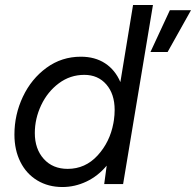

<svg xmlns="http://www.w3.org/2000/svg" viewBox="-20 -740 788 772"><path d="M409 -74Q374 -32 327.5 -10Q281 12 231 12Q174 12 130 -14.5Q86 -41 62 -89Q38 -137 38 -199Q38 -279 72 -351Q106 -423 167 -467.5Q228 -512 305 -512Q362 -512 402.5 -485.5Q443 -459 464 -410L515 -720H595L475 0H399ZM252 -61Q323 -61 372.5 -115Q422 -169 436 -245L438 -257Q441 -278 441 -298Q441 -362 407.5 -400.5Q374 -439 319 -439Q262 -439 216.5 -405Q171 -371 145.5 -317Q120 -263 120 -205Q120 -141 156 -101Q192 -61 252 -61ZM663 -699H748L654 -531H585Z"/></svg>

Font: Oak Sans
Style: Italic
Weight: 400
Italic angle: -9.49998°
Foundry: Erik Kennedy, Walven
Version: Version 1.000